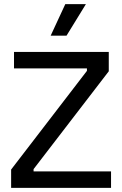

<svg xmlns="http://www.w3.org/2000/svg" viewBox="-20 -912 593 932"><path d="M34 0V-89L402 -568V-580H48V-660H508V-566L143 -91V-80H519V0ZM303 -739H226L297 -892H397Z"/></svg>

Font: Bricolage Grotesque 18pt
Style: Regular
Weight: 400
Version: Version 1.001;gftools[0.9.33.dev8+g029e19f]